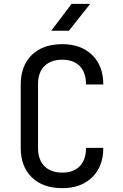

<svg xmlns="http://www.w3.org/2000/svg" viewBox="-20 -970 640 1000"><path d="M304 10Q204 10 146 -46Q88 -102 88 -200V-530Q88 -628 146 -684Q204 -740 304 -740Q402 -740 460 -683.5Q518 -627 518 -530H428Q428 -592 395.5 -625.5Q363 -659 304 -659Q245 -659 211.5 -626Q178 -593 178 -531V-200Q178 -138 211.5 -104.5Q245 -71 304 -71Q363 -71 395.5 -104.5Q428 -138 428 -200H518Q518 -103 460 -46.5Q402 10 304 10ZM247 -810 353 -950H450L339 -810Z"/></svg>

Font: Tiny
Style: Regular
Weight: 400
Designer: Philipp Nurullin, Konstantin Bulenkov
Foundry: JetBrains
Version: Version 2.251; ttfautohint (v1.8.4.7-5d5b)